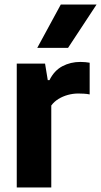

<svg xmlns="http://www.w3.org/2000/svg" viewBox="-20 -828 446 848"><path d="M54 0V-547H179L191 -474H198.5Q219.5 -516.5 255.5 -535.5Q291.5 -554.5 335 -554.5Q346 -554.5 356.8 -553.5Q367.5 -552.5 376 -551V-411Q364 -413.5 350.8 -414.2Q337.5 -415 325.5 -415Q302.5 -415 279.8 -408.8Q257 -402.5 238 -390.8Q219 -379 206.5 -362V0ZM144.5 -616.5 248.5 -808H406.5L280.5 -616.5Z"/></svg>

Font: Encode Sans SemiCondensed
Style: Bold
Weight: 700
Width: 4
Designer: Multiple Designers
Foundry: Impallari Type
Version: Version 3.002